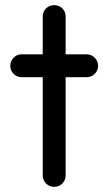

<svg xmlns="http://www.w3.org/2000/svg" viewBox="-20 -711 421 746"><path d="M316 -411H235V-29Q235 -11 222 2Q209 15 190 15Q172 15 159 2Q146 -11 146 -29V-411H64Q46 -411 33 -424Q20 -437 20 -455Q20 -474 33 -487Q46 -500 64 -500H146V-647Q146 -666 159 -678.5Q172 -691 190 -691Q209 -691 222 -678.5Q235 -666 235 -647V-500H316Q335 -500 348 -487Q361 -474 361 -455Q361 -437 348 -424Q335 -411 316 -411Z"/></svg>

Font: Hanken
Style: Book
Weight: 400
Designer: Alfredo Marco Pradil
Foundry: Hanken Design Co.
Version: Version 2.06 2014